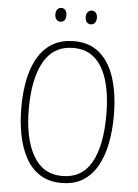

<svg xmlns="http://www.w3.org/2000/svg" viewBox="-60 -935 710 990"><g transform="rotate(5 295.5 -439.5)"><path d="M535 -358Q535 -282 522 -215.5Q509 -149 481 -98.5Q453 -48 407.5 -19Q362 10 296 10Q230 10 184 -19.5Q138 -49 110 -100.5Q82 -152 69 -218.5Q56 -285 56 -358Q56 -535 118 -629.5Q180 -724 298 -724Q380 -724 432.5 -677.5Q485 -631 510 -548.5Q535 -466 535 -358ZM95 -358Q95 -203 146 -114.5Q197 -26 296 -26Q398 -26 447 -112.5Q496 -199 496 -358Q496 -517 446 -603Q396 -689 298 -689Q195 -689 145 -601Q95 -513 95 -358ZM189 -853Q189 -869 196.5 -879Q204 -889 217 -889Q231 -889 238.5 -879Q246 -869 246 -853Q246 -818 217 -818Q204 -818 196.5 -828Q189 -838 189 -853ZM346 -854Q346 -869 354 -879Q362 -889 375 -889Q388 -889 396 -879.5Q404 -870 404 -854Q404 -838 396.5 -828Q389 -818 375 -818Q361 -818 353.5 -828Q346 -838 346 -854Z"/></g></svg>

Font: Noto Sans Gujarati UI Condensed ExtraLight
Style: Regular
Weight: 200
Width: 3
Designer: Jelle Bosma - Monotype Design Team, Universal Thirst
Foundry: Monotype Imaging Inc.
Version: Version 2.106; ttfautohint (v1.8.4.7-5d5b)